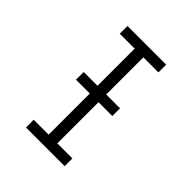

<svg xmlns="http://www.w3.org/2000/svg" viewBox="-204 -859 983 983"><g transform="rotate(45 287.5 -367.5)"><path d="M148 0V-56H256V-679H148V-735H428V-679H319V-56H428V0ZM156 -354V-410H419V-354Z"/></g></svg>

Font: Jozsika Light
Style: Regular
Weight: 300
Monospace: yes
Designer: Belleve Invis
Foundry: Belleve Invis
Version: 2.1.0